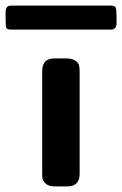

<svg xmlns="http://www.w3.org/2000/svg" viewBox="-91 -667 437 687"><path d="M-71 -605V-620Q-71 -634 -67 -640.5Q-63 -647 -49 -647H304Q320 -647 323 -640Q326 -633 326 -610V-584Q326 -562 307 -561H-49Q-66 -561 -68.5 -567Q-71 -573 -71 -605ZM60 -50V-413Q60 -458 104 -458H145Q167 -458 178.5 -450Q190 -442 192 -433Q194 -424 194 -408V-45Q194 0 150 0H104Q83 0 72.5 -10Q62 -20 61 -28Q60 -36 60 -50Z"/></svg>

Font: CMU Sans Serif
Style: Bold
Weight: 700
Version: Version 0.7.0